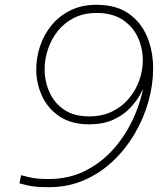

<svg xmlns="http://www.w3.org/2000/svg" viewBox="-20 -770 696 800"><path d="M382 -750Q464 -750 516 -713.5Q568 -677 593 -617Q618 -557 618 -484Q618 -418 599 -349Q580 -280 543 -216Q506 -152 453 -101Q400 -50 332 -20Q264 10 183 10Q125 10 93 2Q61 -6 61 -6L68 -40Q68 -40 99.5 -32Q131 -24 183 -24Q269 -24 338.5 -60Q408 -96 459 -156Q510 -216 541.5 -290Q573 -364 583 -439H590Q590 -439 584 -420Q578 -401 562.5 -373.5Q547 -346 520 -318Q493 -290 451.5 -271Q410 -252 351 -252Q277 -252 228 -285Q179 -318 155 -370.5Q131 -423 131 -481Q131 -530 147 -578Q163 -626 195 -665Q227 -704 274 -727Q321 -750 382 -750ZM382 -716Q329 -716 288.5 -695.5Q248 -675 221 -641Q194 -607 180 -565.5Q166 -524 166 -481Q166 -431 186 -386Q206 -341 247 -313Q288 -285 351 -285Q406 -285 447.5 -305.5Q489 -326 517.5 -360Q546 -394 560.5 -435.5Q575 -477 575 -519Q575 -570 554 -615Q533 -660 490.5 -688Q448 -716 382 -716Z"/></svg>

Font: Be Vietnam Pro Variable Thin
Style: Italic
Weight: 100
Italic angle: -12°
Designer: Lam Bao, Tony Le, Vietanh Nguyen
Foundry: Yellow Type Foundry
Version: Version 1.002